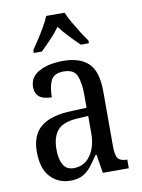

<svg xmlns="http://www.w3.org/2000/svg" viewBox="-87 -826 661 895"><g transform="rotate(-10 243.5 -378.0)"><path d="M173 10Q118 10 80 -29Q42 -68 42 -150Q42 -230 90 -268Q138 -306 236 -309L306 -312V-373Q306 -429 292.5 -463Q279 -497 230 -497Q183 -497 169 -466.5Q155 -436 155 -388Q77 -388 77 -450Q77 -497 121.5 -521.5Q166 -546 236 -546Q315 -546 355.5 -507Q396 -468 396 -372V-113Q396 -71 407.5 -56Q419 -41 448 -41H451V0H328L314 -87H308Q290 -59 272.5 -37Q255 -15 232 -2.5Q209 10 173 10ZM199 -45Q249 -45 278 -86Q307 -127 307 -191V-273L256 -270Q187 -266 160.5 -234.5Q134 -203 134 -144Q134 -98 149.5 -71.5Q165 -45 199 -45ZM108 -619Q121 -638 138 -664Q155 -690 170.5 -717Q186 -744 195 -766H282Q291 -744 306.5 -717Q322 -690 338.5 -664Q355 -638 369 -619V-606H331Q308 -628 283 -654Q258 -680 238 -707Q219 -680 194 -654Q169 -628 146 -606H108Z"/></g></svg>

Font: Noto Serif Ethiopic Condensed
Style: Regular
Weight: 400
Width: 3
Designer: Monotype Design Team
Foundry: Monotype Imaging Inc.
Version: Version 2.102; ttfautohint (v1.8.4.7-5d5b)